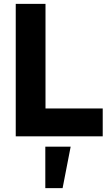

<svg xmlns="http://www.w3.org/2000/svg" viewBox="-20 -710 585 1000"><path d="M62 0V-690H217V0ZM130 0V-145H515V0ZM216 270V54H348L306 270Z"/></svg>

Font: Radio Canada Big
Style: Regular
Weight: 400
Designer: Étienne Aubert Bonn
Foundry: Coppers and Brasses
Version: Version 1.001